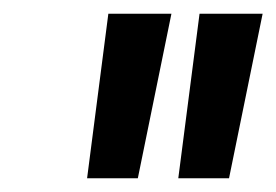

<svg xmlns="http://www.w3.org/2000/svg" viewBox="-20 -736 403 280"><path d="M107 -476 138 -716H230L181 -476ZM240 -476 271 -716H363L314 -476Z"/></svg>

Font: Figtree Medium
Style: Italic
Weight: 500
Italic angle: -9.5°
Foundry: Erik Kennedy
Version: Version 2.001; ttfautohint (v1.8.4.7-5d5b);gftools[0.9.27]